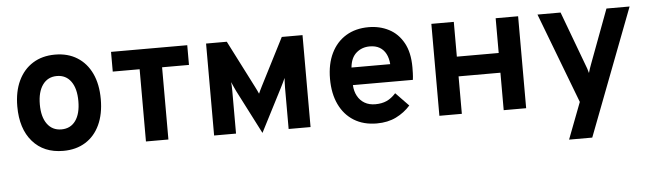

<svg xmlns="http://www.w3.org/2000/svg" viewBox="-46 -696 3596 1063"><g transform="rotate(-5 1752.0 -164.5)"><path d="M283.8 12Q175.8 12 113.5 -59.5Q51.2 -130.9 51.2 -255Q51.2 -337.2 79.6 -397.4Q108 -457.5 160.2 -490.2Q212.5 -523 283.8 -523Q355 -523 406.9 -490.4Q458.9 -457.9 487.1 -397.9Q515.2 -337.9 515.2 -255.4Q515.2 -172.6 487.2 -112.7Q459.3 -52.7 407.4 -20.4Q355.4 12 283.8 12ZM283.8 -107.4Q334.5 -107.4 362.6 -146.4Q390.6 -185.3 390.6 -255.4Q390.6 -325.7 362.2 -364.9Q333.9 -404 283.8 -404Q233.5 -404 204.9 -364.5Q176.4 -325 176.4 -255Q176.4 -185.8 204.9 -146.6Q233.5 -107.4 283.8 -107.4Z M743.9 0V-401.4H594.5V-511H1018.1V-401.4H868.7V0Z M1390.7 9 1265.7 -234.6Q1260.2 -246.1 1254 -259.7Q1247.7 -273.3 1242.3 -286.2Q1243.5 -275.1 1244 -262.2Q1244.5 -249.4 1244.5 -238.2V0H1122.7V-511H1237.9L1371.7 -248.8Q1377.8 -236.6 1382.7 -226.7Q1387.5 -216.8 1390.7 -209Q1394.1 -216.8 1398.8 -226.7Q1403.6 -236.6 1409.7 -248.8L1543.5 -511H1658.7V0H1536.9V-229Q1536.9 -240.2 1537.6 -256.2Q1538.2 -272.3 1539.1 -283.4Q1533.4 -270.8 1526.8 -256.9Q1520.3 -243.1 1514.1 -231.4Z M2026.4 12Q1952.8 12 1899.5 -21Q1846.3 -54 1817.8 -114.2Q1789.2 -174.4 1789.2 -256Q1789.2 -338.7 1818.5 -398.6Q1847.7 -458.5 1901 -490.8Q1954.2 -523 2026.4 -523Q2088.4 -523 2138.9 -496.9Q2189.5 -470.9 2219.4 -417.1Q2249.4 -363.4 2249.4 -280.6Q2249.4 -267.4 2248.8 -248.6Q2248.2 -229.9 2245.8 -211H1912.4Q1914.4 -175.9 1928.8 -149.8Q1943.2 -123.6 1968.2 -109.1Q1993.2 -94.6 2027.2 -94.6Q2063.6 -94.6 2090.4 -106.7Q2117.3 -118.8 2141.6 -145.8L2213.6 -71.4Q2180.6 -33.9 2134 -10.9Q2087.4 12 2026.4 12ZM1913.2 -308.6H2128.4Q2126 -341.9 2113.4 -366.1Q2100.8 -390.3 2078.4 -403.4Q2056 -416.4 2024 -416.4Q1979.9 -416.4 1949 -389.4Q1918.1 -362.4 1913.2 -308.6Z M2374.7 0V-511H2499.5V-317.8H2732.1V-511H2856.9V0H2732.1V-208.2H2499.5V0Z M3078.5 194 3155.9 -8.8 2964.5 -511H3092.9L3204.3 -212.2Q3208.9 -201.4 3213 -188.9Q3217.1 -176.4 3220.3 -163.8Q3223.7 -176.4 3227.9 -188.8Q3232.2 -201.1 3236.3 -212.2L3347.9 -511H3476.5L3207.3 194Z"/></g></svg>

Font: Overpass
Style: Regular
Weight: 400
Designer: Delve Withrington, Dave Bailey, Thomas Jockin
Foundry: Delve Fonts LLC
Version: Version 4.000